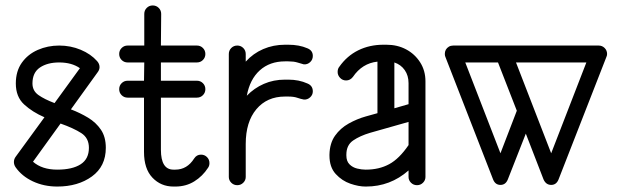

<svg xmlns="http://www.w3.org/2000/svg" viewBox="-20 -679 2263 704"><path d="M37 -66Q31 -75 31 -85Q31 -85 31 -85Q31 -96 38 -105L143 -249Q99 -268 68.5 -296Q38 -324 38 -373Q38 -418 60 -449Q82 -480 118.5 -496Q155 -512 197 -512Q239 -512 276 -496.5Q313 -481 336 -455Q345 -445 345 -433Q345 -423 338 -414L240 -278Q274 -265 303 -247.5Q332 -230 350 -203.5Q368 -177 368 -137Q368 -69 317 -32Q266 5 190 5Q141 5 100.5 -14Q60 -33 37 -66ZM99 -373Q99 -346 121 -330.5Q143 -315 180 -301L273 -429Q243 -450 197 -450Q154 -450 126.5 -431.5Q99 -413 99 -373ZM306 -137Q306 -173 278 -191Q250 -209 202 -226L101 -86Q134 -57 190 -57Q245 -57 275.5 -76.5Q306 -96 306 -137Z M692 -98Q701 -112 717 -112Q730 -112 739 -103Q748 -94 748 -81Q748 -71 743 -64Q723 -33 692.5 -14Q662 5 623 5H616Q570 5 539 -27.5Q508 -60 508 -122V-321H448Q435 -321 426 -330Q417 -339 417 -352Q417 -365 426 -374Q435 -383 448 -383H508L509 -450H448Q435 -450 426 -459Q417 -468 417 -481Q417 -494 426 -503Q435 -512 448 -512H509V-628Q509 -641 518 -650Q527 -659 540 -659Q553 -659 562 -650Q571 -641 571 -628L570 -512H702Q715 -512 724 -503Q733 -494 733 -481Q733 -468 724 -459Q715 -450 702 -450H570V-383H702Q715 -383 724 -374Q733 -365 733 -352Q733 -339 724 -330Q715 -321 702 -321H570V-130Q570 -57 616 -57H623Q666 -57 692 -98Z M881 -30Q881 -18 872 -9Q863 0 850 0Q837 0 828 -9Q819 -18 819 -30V-481Q819 -494 828 -503Q837 -512 850 -512Q863 -512 872 -503Q881 -494 881 -481V-453Q908 -483 945 -499Q982 -515 1025 -515H1037Q1077 -515 1107 -502Q1127 -494 1127 -474Q1127 -460 1117 -451Q1107 -442 1094 -443Q1083 -446 1070 -450Q1057 -454 1037 -454H1025Q969 -454 932.5 -421Q896 -388 885 -328Q912 -356 947.5 -371.5Q983 -387 1025 -387H1037Q1076 -387 1107 -373Q1127 -365 1127 -344Q1127 -331 1117 -322Q1107 -313 1094 -314Q1083 -316 1070 -320.5Q1057 -325 1037 -325H1025Q959 -325 920 -278.5Q881 -232 881 -151Z M1540 -30Q1540 -18 1531 -9Q1522 0 1509 0Q1496 0 1487 -9Q1478 -18 1478 -30V-54Q1411 5 1322 5H1320Q1295 5 1264.5 -5.5Q1234 -16 1211 -41Q1188 -66 1188 -109V-112Q1189 -154 1208.5 -181.5Q1228 -209 1258.5 -226Q1289 -243 1321 -252L1364 -264V-453Q1308 -447 1274 -397Q1264 -384 1249 -384Q1236 -384 1227 -393.5Q1218 -403 1218 -415Q1218 -427 1224 -434Q1252 -474 1293.5 -494.5Q1335 -515 1386 -515H1397Q1437 -515 1469 -498Q1501 -481 1520.5 -450.5Q1540 -420 1540 -381ZM1478 -374Q1478 -402 1464 -422Q1450 -442 1426 -450V-282L1478 -297ZM1320 -57H1322Q1370 -57 1407 -77Q1444 -97 1478 -147V-232L1337 -192Q1300 -181 1275 -164Q1250 -147 1250 -112V-109Q1250 -88 1261.5 -76.5Q1273 -65 1289.5 -61Q1306 -57 1320 -57Z M1788 -21 1614 -468Q1611 -474 1611 -481Q1611 -499 1626 -508Q1633 -512 1642 -512H2175Q2188 -512 2197 -503Q2206 -494 2206 -481Q2206 -475 2203 -469L2028 -21Q2020 -1 2001 -1Q1982 -1 1973 -21L1908 -189L1842 -21Q1834 -1 1815 -1Q1796 -1 1788 -21ZM1815 -117 1875 -273 1806 -450H1686ZM2001 -117 2130 -450H1872Z"/></svg>

Font: Libertine Sup Medium
Style: Regular
Weight: 500
Designer: Bastien Sozeau
Foundry: NBR — Bastien Sozeau
Version: Version 2.003; ttfautohint (v1.8.4.7-5d5b);gftools[0.9.33]